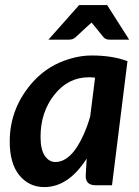

<svg xmlns="http://www.w3.org/2000/svg" viewBox="-20 -743 557 770"><path d="M142.6 -193.8Q142.6 -143.1 159.7 -118.2Q176.8 -93.3 201.7 -93.3Q266.6 -93.3 315.9 -204.6Q331.1 -238.3 341.8 -276.4L361.3 -431.6Q347.7 -433.1 336.4 -433.1Q253.4 -433.1 198.2 -363.3Q142.6 -293.5 142.6 -193.8ZM19 -175.3Q19 -312 114.3 -417Q174.3 -482.4 262.2 -507.8Q305.7 -520.5 346.7 -520.5Q432.1 -520.5 491.2 -497.6L429.2 0H363.8Q323.7 0 323.7 -37.1L327.6 -106.9Q254.4 7.3 157.7 7.3Q96.7 7.3 57.6 -40Q19 -87.4 19 -175.3ZM418.9 -584Q404.8 -584 396 -592.8L355.5 -642.6Q351.6 -646.5 347.2 -652.3Q343.3 -648.4 335.9 -642.6L282.2 -592.8Q272 -584 256.8 -584H174.3L297.4 -722.7H409.7L498 -584Z"/></svg>

Font: Lato-BoldItalic
Style: Bold Italic
Weight: 700
Italic angle: -7°
Designer: Lukasz Dziedzic
Foundry: tyPoland Lukasz Dziedzic
Version: Version 1.104; Western+Polish opensource